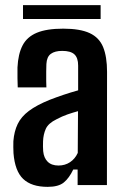

<svg xmlns="http://www.w3.org/2000/svg" viewBox="-20 -720 486 747"><path d="M165.5 7Q102.5 7 70.2 -23.8Q38 -54.5 32.5 -124Q32 -134.5 31.8 -147.5Q31.5 -160.5 32 -170.5Q35 -209 48.8 -237.5Q62.5 -266 92.5 -288.5Q122.5 -311 173 -331.5Q200 -342 226.8 -351Q253.5 -360 284 -368.5V-465Q284 -495 269.5 -508.5Q255 -522 222 -522Q193.5 -522 177.8 -510.5Q162 -499 160.5 -471Q160 -461 159.8 -441.8Q159.5 -422.5 159.8 -404.5Q160 -386.5 160.5 -380H49Q48.5 -394 48 -415.5Q47.5 -437 48 -457.5Q50.5 -510 67.8 -543.2Q85 -576.5 123.2 -592.5Q161.5 -608.5 226 -608.5Q291.5 -608.5 328.8 -591.2Q366 -574 381.2 -536.8Q396.5 -499.5 396.5 -440L396 0H282V-60.5H265Q249 -27 228.2 -10Q207.5 7 165.5 7ZM207.5 -76Q233 -76 252.5 -89Q272 -102 282.5 -125L283.5 -287.5Q263.5 -282 242.5 -274.8Q221.5 -267.5 200 -256Q168 -240.5 158.2 -218.8Q148.5 -197 147.5 -170.5Q147 -157.5 147.2 -150Q147.5 -142.5 148 -132Q150.5 -105.5 165.5 -90.8Q180.5 -76 207.5 -76ZM69.5 -700H371.5V-646H69.5Z"/></svg>

Font: Big Shoulders Text Thin
Style: Bold
Weight: 700
Version: Version 2.002